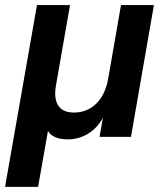

<svg xmlns="http://www.w3.org/2000/svg" viewBox="-53 -536 625 752"><path d="M460 0H336.9L350.1 -75.2Q328.1 -34.2 291.7 -12.2Q255.4 9.8 212.9 9.8Q154.3 9.8 134.8 -22.9L96.2 195.8H-33.2L91.8 -516.1H221.2L166 -200.2Q163.1 -183.1 163.1 -168.9Q164.6 -95.2 236.8 -95.2Q288.1 -95.2 324 -130.1Q359.9 -165 371.1 -230L420.9 -516.1H549.8Z"/></svg>

Font: Creato Display
Style: Bold Italic
Weight: 700
Italic angle: -10°
Version: Version 1.000